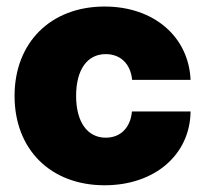

<svg xmlns="http://www.w3.org/2000/svg" viewBox="-20 -547 617 579"><path d="M295.4 11.7C446.8 11.7 553.2 -80.6 554.7 -210.9H377.9C373.5 -162.6 344.2 -131.8 298.8 -131.8C243.2 -131.8 209.5 -179.7 209.5 -257.8C209.5 -336.4 242.7 -383.8 298.8 -383.8C344.2 -383.8 374 -353.5 378.4 -306.2H554.7C548.8 -437 443.4 -527.3 295.4 -527.3C132.8 -527.3 23.9 -418.5 23.9 -257.8C23.9 -96.7 132.3 11.7 295.4 11.7Z"/></svg>

Font: Raveo Display Display ExtraBold
Style: Regular
Weight: 800
Designer: Jakub Foglar, Rasmus Andersson (Inter)
Foundry: Jakubfoglar.com
Version: Version 1.100;Glyphs 3.2.3 (3260)